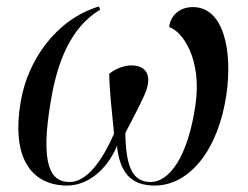

<svg xmlns="http://www.w3.org/2000/svg" viewBox="-20 -566 771 596"><path d="M189 10C248 10 310 -34 343 -113C352 -32 385 10 460 10C570 10 659 -104 683 -274C702 -407 675 -544 579 -544C540 -544 510 -521 505 -482C546 -469 607 -384 587 -242C563 -74 503 -1 448 -1C389 -1 371 -52 369 -153C390 -194 421 -251 434 -285C451 -335 432 -363 387 -363C371 -363 342 -356 319 -337C320 -283 327 -222 334 -151C287 -44 239 -1 196 -1C141 -1 101 -45 139 -260C158 -369 197 -480 291 -536L287 -546C150 -504 66 -375 45 -254C13 -74 79 10 189 10Z"/></svg>

Font: Noto Serif Display SemiCondensed
Style: Italic
Weight: 400
Width: 4
Italic angle: -12°
Designer: Monotype Design Team
Foundry: Monotype Imaging Inc.
Version: Version 2.009